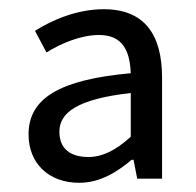

<svg xmlns="http://www.w3.org/2000/svg" viewBox="-20 -829 426 417"><path d="M152 -432C198 -432 235 -456 266 -482H270L278 -441H332V-660C332 -754 294 -809 205 -809C147 -809 92 -785 56 -762L81 -715C111 -734 155 -753 195 -753C247 -753 262 -718 264 -670C110 -656 42 -616 42 -537C42 -474 86 -432 152 -432ZM172 -488C134 -488 109 -505 109 -543C109 -585 149 -614 264 -627V-532C231 -502 202 -488 172 -488Z"/></svg>

Font: ChiuKong Gothic CL
Style: Regular
Weight: 400
Designer: Ryoko NISHIZUKA 西塚涼子 (kana, bopomofo & ideographs); Paul D. Hunt (Latin, Greek & Cyrillic); Sandoll Communications 산돌커뮤니
Foundry: Adobe
Version: Version 1.300